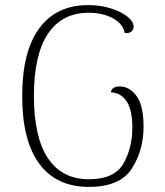

<svg xmlns="http://www.w3.org/2000/svg" viewBox="-20 -721 646 753"><path d="M67 -344Q67 -519 134 -610Q201 -701 326 -701Q374 -701 415 -688Q456 -675 480 -655.5Q504 -636 504 -616Q504 -604 494 -596.5Q484 -589 469 -592Q462 -628 422.5 -649.5Q383 -671 328 -671Q223 -671 168 -588.5Q113 -506 113 -345Q113 -183 168 -100.5Q223 -18 329 -18Q429 -18 464 -79.5Q499 -141 499 -220Q499 -289 477 -323Q455 -357 415 -359Q416 -370 425 -376Q434 -382 449 -382Q488 -382 515.5 -344.5Q543 -307 543 -223Q543 -132 497 -60Q451 12 329 12Q201 12 134 -79Q67 -170 67 -344Z"/></svg>

Font: Arima Madurai ExtraLight
Style: Regular
Weight: 275
Designer: Joana Correia and Natanael Gama
Foundry: NDISCOVER
Version: Version 1.020